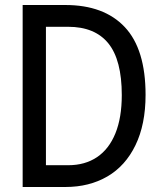

<svg xmlns="http://www.w3.org/2000/svg" viewBox="-20 -747 640 767"><path d="M561.5 -368Q561.5 -250 521.2 -167Q481 -84 408.8 -42Q336.5 0 241.5 0H70.5V-727H241Q395.5 -727 478.5 -638.8Q561.5 -550.5 561.5 -368ZM252.5 -87Q319.5 -87 367.5 -119.2Q415.5 -151.5 441 -214.2Q466.5 -277 466.5 -367Q466.5 -507.5 412.8 -573.8Q359 -640 252 -640H163.5V-87Z"/></svg>

Font: SplineSansMono30
Style: Regular
Weight: 400
Designer: Eben Sorkin, Mirko Velimirovic
Foundry: Sorkin Type
Version: Version 1.000